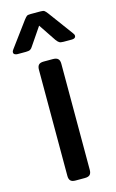

<svg xmlns="http://www.w3.org/2000/svg" viewBox="-200 -1006 638 1060"><g transform="rotate(-15 119.5 -476.0)"><path d="M-58 -772Q-58 -781 -51 -789L53 -930Q64 -944 69.5 -948Q75 -952 91 -952H148Q164 -952 170 -947.5Q176 -943 186 -930L290 -789Q297 -781 297 -772Q297 -765 291 -761Q285 -757 275 -757H228Q211 -757 203.5 -761.5Q196 -766 187 -778L120 -878L52 -778Q45 -766 37 -761.5Q29 -757 12 -757H-35Q-45 -757 -51.5 -761Q-58 -765 -58 -772ZM56 -36V-643Q56 -662 64.5 -671Q73 -680 93 -680H146Q166 -680 175 -671Q184 -662 184 -643V-36Q184 -18 175.5 -9Q167 0 146 0H93Q73 0 64.5 -9Q56 -18 56 -36Z"/></g></svg>

Font: Mitr
Style: Regular
Weight: 400
Designer: Thanarat Vachiruckul
Foundry: Cadson Demak
Version: Version 1.003